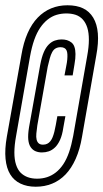

<svg xmlns="http://www.w3.org/2000/svg" viewBox="-30 -701 392 728"><path d="M105.5 7Q139.5 7 168 -4.8Q196.5 -16.5 218.8 -39.8Q241 -63 257 -98.8Q273 -134.5 281 -182.5L335 -490.5Q344 -538.5 341 -574.2Q338 -610 323.5 -634Q309 -658 284.8 -669.5Q260.5 -681 226 -681Q192 -681 163.8 -669.2Q135.5 -657.5 113 -634.2Q90.5 -611 74.8 -575.5Q59 -540 51 -491.5L-4 -183Q-12.5 -135 -9 -99Q-5.5 -63 8.8 -39.8Q23 -16.5 47.8 -4.8Q72.5 7 105.5 7ZM110.5 -23.5Q91 -23.5 75.2 -29.2Q59.5 -35 48.2 -46.2Q37 -57.5 30.8 -76.8Q24.5 -96 24.5 -123Q24.5 -150 31 -185.5L84 -487.5Q90.5 -523.5 100 -550.2Q109.5 -577 122.5 -596Q135.5 -615 151.2 -627.2Q167 -639.5 184.8 -644.8Q202.5 -650 221.5 -650Q241 -650 256.8 -644.8Q272.5 -639.5 283.8 -627.2Q295 -615 301 -596Q307 -577 307 -550.2Q307 -523.5 300.5 -488L247.5 -185.5Q241 -150.5 231.8 -123.8Q222.5 -97 209.8 -78Q197 -59 181.5 -47Q166 -35 148.2 -29.2Q130.5 -23.5 110.5 -23.5ZM129 -123Q142.5 -123 155 -127.2Q167.5 -131.5 178.5 -142Q189.5 -152.5 197.8 -170.8Q206 -189 210 -216.5L218 -260.5H187.5L181.5 -227Q179 -212.5 176 -201Q173 -189.5 169.5 -180.8Q166 -172 160.8 -165.5Q155.5 -159 148.8 -155.8Q142 -152.5 133 -152.5Q122.5 -152.5 116.8 -157.5Q111 -162.5 108.8 -171.8Q106.5 -181 107.8 -194.8Q109 -208.5 111.5 -225.5L151 -448.5Q155 -466 158.8 -479.8Q162.5 -493.5 167.8 -503.2Q173 -513 181 -517.5Q189 -522 199.5 -522Q208 -522 213.8 -519Q219.5 -516 222.2 -510.2Q225 -504.5 225.5 -495.5Q226 -486.5 225 -475.2Q224 -464 221 -449.5L214.5 -415H245.5L252.5 -457.5Q256.5 -480 256.2 -496.2Q256 -512.5 252.2 -523.2Q248.5 -534 240.8 -540Q233 -546 223.8 -548.8Q214.5 -551.5 203 -551.5Q190.5 -551.5 178 -547.2Q165.5 -543 154.8 -532.2Q144 -521.5 136 -503Q128 -484.5 122.5 -455L80 -218Q75.5 -190 77.2 -171.8Q79 -153.5 86.5 -142.8Q94 -132 105 -127.5Q116 -123 129 -123Z"/></svg>

Font: Anybody ExtraCondensed Light
Style: Italic
Weight: 300
Width: 2
Italic angle: -10°
Version: Version 1.113;gftools[0.9.25]